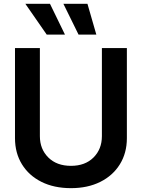

<svg xmlns="http://www.w3.org/2000/svg" viewBox="-20 -981 748 1013"><path d="M517.6 -727.5H649.4V-252Q649.4 -173.8 612.5 -114.3Q575.7 -54.7 509.3 -21.5Q442.9 11.7 354.5 11.7Q265.1 11.7 198.7 -21.5Q132.3 -54.7 95.7 -114.3Q59.1 -173.8 59.1 -252V-727.5H190.4V-262.7Q190.4 -194.3 234.9 -150.1Q279.3 -106 354.5 -106Q429.2 -106 473.4 -150.1Q517.6 -194.3 517.6 -262.7ZM226.6 -798.3 113.8 -960.9H243.7L322.8 -798.3ZM394.5 -798.3 314.5 -960.9H441.4L488.3 -798.3Z"/></svg>

Font: Inter Display Semi Bold
Style: Regular
Weight: 600
Designer: Rasmus Andersson
Foundry: rsms
Version: Version 4.000;git-37864ae